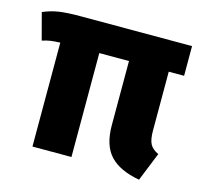

<svg xmlns="http://www.w3.org/2000/svg" viewBox="-86 -625 783 737"><g transform="rotate(15 305.5 -257.0)"><path d="M529 -413V-179Q529 -143 538.5 -125.5Q548 -108 572 -97L526 17Q447 3 409 -37.5Q371 -78 371 -158V-413H253V0H98V-413Q74 -412 60 -410Q46 -408 27 -402L-1 -508Q29 -521 60.5 -526Q92 -531 147 -531H590V-413Z"/></g></svg>

Font: FiraGOUPP
Style: Bold
Weight: 700
Designer: bBox Type
Foundry: bBox Type GmbH
Version: Version 1.001